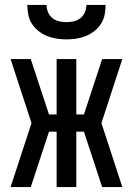

<svg xmlns="http://www.w3.org/2000/svg" viewBox="-20 -760 540 780"><path d="M477 0H395L321 -225H290V0H210V-225H179L105 0H23L108 -260L23 -520H105L179 -295H210V-520H290V-295H321L395 -520H477L392 -260ZM250 -600Q230 -600 210 -603Q190 -606 171.5 -613.5Q153 -621 137 -633.5Q121 -646 110 -663Q99 -680 95 -700Q91 -720 91 -740H169Q169 -725 175 -710.5Q181 -696 193 -686.5Q205 -677 220 -673.5Q235 -670 250 -670Q265 -670 280 -673.5Q295 -677 307 -686.5Q319 -696 325 -710.5Q331 -725 331 -740H409Q409 -720 405 -700Q401 -680 390 -663Q379 -646 363 -633.5Q347 -621 328.5 -613.5Q310 -606 290 -603Q270 -600 250 -600Z"/></svg>

Font: Iosevka Custom Medium
Style: Regular
Weight: 500
Monospace: yes
Designer: Belleve Invis
Foundry: Belleve Invis
Version: Version 32.5.0; ttfautohint (v1.8.4)